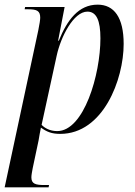

<svg xmlns="http://www.w3.org/2000/svg" viewBox="-37 -566 580 826"><path d="M128 -437 -17 240H172L174 230H154C116 230 98 225 98 197C98 187 101 172 104 156L129 38C132 18 135 4 139 -17C164 1 185 10 222 10C407 10 495 -224 495 -377C495 -491 454 -546 383 -546C301 -546 252 -480 216 -391H213L241 -536H71L69 -526H85C122 -526 136 -519 136 -490C136 -481 133 -462 128 -437ZM209 -2C177 -2 154 -16 142 -29L207 -327C224 -406 279 -516 339 -516C378 -516 395 -478 395 -401C395 -245 324 -2 209 -2Z"/></svg>

Font: Noto Serif Display Condensed Medium
Style: Italic
Weight: 500
Width: 3
Italic angle: -12°
Designer: Monotype Design Team
Foundry: Monotype Imaging Inc.
Version: Version 2.009